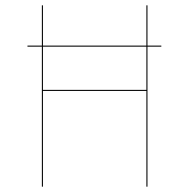

<svg xmlns="http://www.w3.org/2000/svg" viewBox="-20 -700 708 720"><path d="M585 -525H533V0H529V-359H141V0H137V-525H83V-529H137V-680H141V-529H529V-680H533V-529H585ZM529 -525H141V-363H529Z"/></svg>

Font: FiraGO Four
Style: Regular
Weight: 100
Designer: bBox Type
Foundry: bBox Type GmbH
Version: Version 1.001